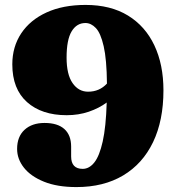

<svg xmlns="http://www.w3.org/2000/svg" viewBox="-20 -740 714 780"><path d="M290.5 20Q212.5 20 158.8 -1.8Q105 -23.5 77.2 -58.8Q49.5 -94 49.5 -135Q49.5 -185 79.8 -212.8Q110 -240.5 161 -240.5Q214 -240.5 241.5 -215.8Q269 -191 269 -144.5V-104.5Q269 -54 316 -54Q342.5 -54 363.2 -80Q384 -106 397.2 -165Q410.5 -224 413.5 -323.5Q382.5 -300.5 340.8 -286.2Q299 -272 251 -272Q149.5 -272 89.8 -325.2Q30 -378.5 30 -478.5Q30 -550 66.2 -604.5Q102.5 -659 169.2 -689.5Q236 -720 327.5 -720Q429.5 -720 500 -676.8Q570.5 -633.5 607.2 -555.5Q644 -477.5 644 -373Q644 -250.5 601.8 -162.5Q559.5 -74.5 480.2 -27.2Q401 20 290.5 20ZM250.5 -506Q250.5 -437.5 274.8 -402.5Q299 -367.5 338 -367.5Q384 -367.5 414.5 -400.5Q413.5 -499 401.2 -552.2Q389 -605.5 369.5 -626Q350 -646.5 327 -646.5Q291.5 -646.5 271 -612.5Q250.5 -578.5 250.5 -506Z"/></svg>

Font: Fraunces 9pt S050 Black
Style: Regular
Weight: 900
Version: Version 1.000; ttfautohint (v1.8.3)